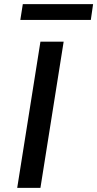

<svg xmlns="http://www.w3.org/2000/svg" viewBox="-20 -906 469 926"><path d="M63 0 175 -705H287L175 0ZM78 -810 90 -886H429L418 -810Z"/></svg>

Font: Nunito Sans 7pt SemiBold
Style: Italic
Weight: 600
Italic angle: -9°
Designer: Vernon Adams
Foundry: Vernon Adams
Version: Version 3.101;gftools[0.9.27]